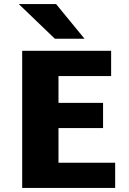

<svg xmlns="http://www.w3.org/2000/svg" viewBox="-20 -932 641 952"><path d="M73 0ZM551 -125V0H90V-680H531V-555H270V-422H491V-297H270V-125ZM73 -912H258L399 -740H252Z"/></svg>

Font: Martel Sans Black
Style: Regular
Weight: 900
Designer: Dan Reynolds and Mathieu Réguer
Foundry: Dan Reynolds and Mathieu Réguer
Version: Version 1.002; ttfautohint (v1.1) -l 5 -r 5 -G 72 -x 0 -D la